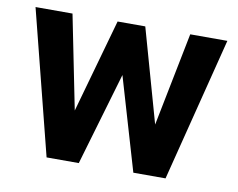

<svg xmlns="http://www.w3.org/2000/svg" viewBox="-63 -611 861 694"><g transform="rotate(10 367.0 -264.0)"><path d="M149.9 -528.3 218.8 -184.6 315.4 -528.3H417L513.7 -185.1L582 -528.3H718.3L584.5 0H466.3L366.2 -340.8L266.1 0H147.9L14.2 -528.3Z"/></g></svg>

Font: Vazirmatn UI
Style: Bold
Weight: 700
Designer: Saber Rastikerdar
Foundry: Saber Rastikerdar
Version: Version 33.003